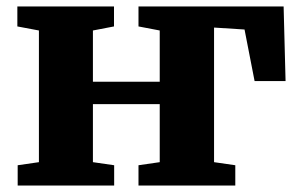

<svg xmlns="http://www.w3.org/2000/svg" viewBox="-20 -572 920 592"><path d="M34.5 0V-62.5L100 -72V-478L33.5 -490.5V-552H331.5V-490.5L266.5 -478V-320H472.5V-478L407 -490.5V-552H854.5L860.5 -322H765L734 -481L640 -487V-72L705.5 -62.5V0H407V-62.5L472.5 -72V-251H266.5V-72L332 -62.5V0Z"/></svg>

Font: Merriweather 28pt Black
Style: Regular
Weight: 900
Version: Version 2.100